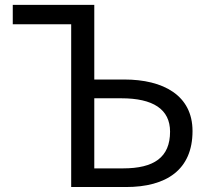

<svg xmlns="http://www.w3.org/2000/svg" viewBox="-20 -753 845 773"><path d="M266.6 0H487.1C649.4 0 755.1 -69.1 755.1 -225.3C755.1 -369 637.7 -432.9 479.9 -432.9H359.6V-733.4H31.4V-655.2H266.6ZM359.6 -75.1V-357.3H468.5C595.9 -357.3 664.7 -313.4 664.7 -222.9C664.7 -119.4 599.8 -75.1 475.3 -75.1Z"/></svg>

Font: Source Han Sans JP VF
Style: Regular
Weight: 250
Designer: Ryoko NISHIZUKA 西塚涼子 (kana, bopomofo & ideographs); Paul D. Hunt (Latin, Greek & Cyrillic); Sandoll Communications 산돌커뮤니
Foundry: Adobe
Version: Version 2.004;hotconv 1.0.118;makeotfexe 2.5.65603